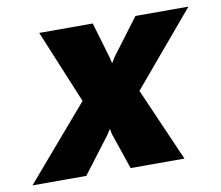

<svg xmlns="http://www.w3.org/2000/svg" viewBox="-133 -602 780 678"><g transform="rotate(-10 257.0 -263.0)"><path d="M157 -263 48 -526H240L278 -397L283 -376L296 -397L393 -526H583L361 -263L476 0H283L239 -129L235 -149L222 -129L124 0H-69Z"/></g></svg>

Font: Raleway Black
Style: Italic
Weight: 900
Italic angle: -12°
Designer: Matt McInerney, Pablo Impallari, Rodrigo Fuenzalida
Foundry: Matt McInerney, Pablo Impallari, Rodrigo Fuenzalida
Version: Version 4.101;RELEASE